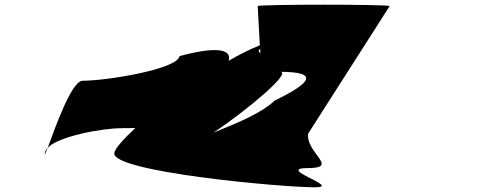

<svg xmlns="http://www.w3.org/2000/svg" viewBox="-20 -798 2101 818"><path d="M171 -146C169 -133 174 -144 183 -168C177 -161 172 -153 171 -146ZM183 -168C225 -215 408 -252 503 -252C523 -252 540 -252 557 -253C506 -205 470 -166 467 -146C455 -66 1177 0 1322 0C1440 0 1148 -82 1293 -82C1428 -82 1281 -148 1293 -229L1640 -772C1641 -780 1079 -780 1078 -772L1087 -605C1049 -590 1002 -567 954 -539C970 -592 893 -599 745 -559C736 -503 435 -454 332 -454C284 -454 212 -245 183 -168ZM890 -233C1033 -329 1228 -492 1173 -492C1347 -492 1300 -442 1151 -370C1094 -317 1006 -280 890 -233ZM1089 -590V-572C1080 -578 1081 -585 1089 -590Z"/></svg>

Font: Ampere
Style: UltExtIta
Weight: 400
Version: Version 1